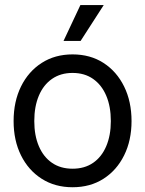

<svg xmlns="http://www.w3.org/2000/svg" viewBox="-20 -748 589 779"><path d="M274.4 11.7Q203.1 11.7 149.2 -22.7Q95.2 -57.1 65.2 -117.7Q35.2 -178.2 35.2 -256.8Q35.2 -335.9 65.2 -397Q95.2 -458 149.2 -492.7Q203.1 -527.3 274.4 -527.3Q346.2 -527.3 399.9 -492.7Q453.6 -458 483.6 -397Q513.7 -335.9 513.7 -256.8Q513.7 -178.2 483.6 -117.7Q453.6 -57.1 399.9 -22.7Q346.2 11.7 274.4 11.7ZM274.4 -63.5Q323.2 -63.5 357.9 -87.4Q392.6 -111.3 411.1 -155Q429.7 -198.7 429.7 -256.8Q429.7 -315.9 411.1 -359.6Q392.6 -403.3 357.9 -427.7Q323.2 -452.1 274.4 -452.1Q226.1 -452.1 191.2 -428Q156.2 -403.8 137.7 -359.9Q119.1 -315.9 119.1 -256.8Q119.1 -198.2 137.7 -154.8Q156.2 -111.3 190.9 -87.4Q225.6 -63.5 274.4 -63.5ZM237.8 -582 306.2 -727.5H400.9L307.1 -582Z"/></svg>

Font: Inter Khmer Looped
Style: Regular
Weight: 400
Designer: Rasmus Andersson, Sovichet Tep
Foundry: Anagata Design
Version: Version 1.000